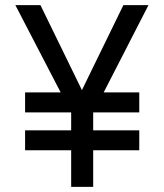

<svg xmlns="http://www.w3.org/2000/svg" viewBox="-20 -730 640 750"><path d="M78 -143V-221H258V-290L257 -291H78V-369H217L40 -710H138L300 -378L462 -710H560L385 -369H524V-291H345L344 -290V-221H524V-143H344V0H258V-143Z"/></svg>

Font: Geist Mono
Style: Regular
Weight: 400
Monospace: yes
Designer: Basement.studio, Andrés Briganti, Mateo Zaragoza
Foundry: Basement.studio, Vercel, Andrés Briganti, Guido Ferreyra, Mateo Zaragoza
Version: Version 1.500; ttfautohint (v1.8.4.7-5d5b)